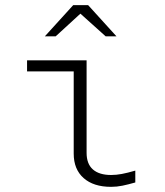

<svg xmlns="http://www.w3.org/2000/svg" viewBox="-20 -715 640 745"><path d="M411 10Q343 10 304.5 -24Q266 -58 266 -119V-438H85V-481H316V-122Q316 -79 340.5 -57.5Q365 -36 411 -36Q431 -36 452.5 -40Q474 -44 505 -53V-7Q477 1 455 5.5Q433 10 411 10ZM154 -574 264 -695H322L432 -574H390L292 -662L196 -574Z"/></svg>

Font: Red Hat Mono
Style: Regular
Weight: 300
Monospace: yes
Designer: Pentagram, MCKL
Foundry: Pentagram, MCKL
Version: Version 1.023